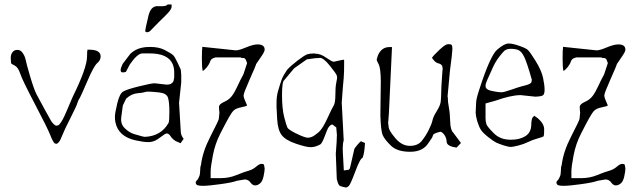

<svg xmlns="http://www.w3.org/2000/svg" viewBox="-20 -637 2830 854"><path d="M377 -416Q427.7 -416 427.7 -385.7Q427.7 -369.1 412.6 -356.4Q397.5 -343.8 368.2 -275.4Q338.9 -207 333 -198.2Q327.1 -189.5 323.7 -177.2Q320.3 -165 293 -111.3Q265.6 -57.6 256.8 -34.7Q248 -11.7 241.7 -4.9Q235.4 2 232.9 2.4Q230.5 2.9 223.6 1Q215.8 -4.9 203.6 -36.1Q191.4 -67.4 135.7 -173.3Q80.1 -279.3 70.3 -308.6Q60.5 -337.9 45.9 -345.2Q31.2 -352.5 29.3 -355.5Q28.3 -361.3 27.8 -377.4Q27.3 -393.6 35.2 -404.3Q43 -415 56.6 -415Q70.3 -415 78.1 -405.3Q90.8 -388.7 94.2 -370.6Q97.7 -352.5 114.3 -296.4Q130.9 -240.2 142.6 -217.3Q154.3 -194.3 178.2 -151.4Q202.1 -108.4 206.5 -100.6Q210.9 -92.8 218.3 -85.4Q225.6 -78.1 230.5 -78.1Q235.4 -78.1 238.8 -79.6Q242.2 -81.1 245.6 -85.4Q249 -89.8 252 -94.2Q254.9 -98.6 259.3 -106.4Q263.7 -114.3 266.6 -121.1Q269.5 -127.9 274.9 -139.6Q280.3 -151.4 283.7 -160.2Q287.1 -168.9 293.5 -183.6Q299.8 -198.2 304.7 -209Q367.2 -335.9 367.2 -386.7Q367.2 -407.2 369.1 -416Z M647.5 -499Q641.6 -493.7 633.8 -493.7Q626 -493.7 626 -500.5Q627.9 -515.1 637.7 -555.2Q643.6 -586.9 655.3 -599.1Q666 -609.4 678.2 -609.6Q690.4 -609.9 696.3 -609.4Q702.1 -608.9 704.1 -609.4Q706.1 -609.9 710 -610.1Q713.9 -610.4 715.8 -611.1Q717.8 -611.8 720.7 -613Q723.6 -614.3 725.6 -617.2H743.2V-606.9Q743.2 -593.8 716.3 -568.1Q689.5 -542.5 647.5 -499ZM525.4 -352.5Q525.4 -352.5 559.6 -397.5Q587.9 -424.8 632.8 -427.7Q640.6 -428.2 647.9 -428.2Q686.5 -428.2 711.9 -415Q742.2 -399.4 750 -391.6Q757.8 -383.8 770 -357.9Q782.2 -332 784.2 -327.1Q784.2 -322.3 786.1 -304.7V-270.5L776.4 -179.7L784.2 -49.8Q785.2 -34.2 796.9 -19.5L783.2 0L760.7 -9.8Q746.1 -19.5 739.3 -30.3Q732.4 -41 724.6 -43H718.8Q712.9 -41 707 -36.1Q701.2 -31.2 681.6 -18.1Q662.1 -4.9 640.1 -4.9Q618.2 -4.9 583 -12.7Q505.9 -29.8 493.2 -93.8Q491.2 -103.5 491.2 -118.7Q491.2 -133.8 501.5 -176.8Q511.7 -219.7 527.3 -229.5Q543 -239.3 598.1 -252.9Q653.3 -266.6 668 -266.6L719.7 -260.7H720.7Q736.3 -260.7 741.7 -265.1Q747.1 -269.5 748.5 -271Q750 -272.5 751 -274.9Q752 -277.3 752.4 -279.3Q752.9 -281.2 753.4 -284.7Q753.9 -288.1 754.4 -289.6Q754.9 -291 754.9 -294.9V-314.5Q754.9 -399.4 645.5 -399.4H613.3Q591.3 -399.4 557.6 -350.6L540 -317.4Q532.2 -314.9 526.9 -314.9Q516.6 -314.9 516.6 -324.7Q516.6 -334.5 525.4 -352.5ZM729.5 -89.8Q733.4 -96.7 733.4 -138.7Q733.4 -185.5 726.6 -204.1Q719.7 -222.7 686 -226.1Q652.3 -229.5 641.1 -229.5Q629.9 -229.5 623.5 -227.1Q617.2 -224.6 590.8 -222.2Q564.5 -219.7 541 -198.2L526.4 -168L519.5 -117.2Q518.6 -111.3 518.6 -106Q518.6 -82.5 534.2 -67.4Q554.7 -46.9 577.1 -40.5Q617.7 -28.3 624.5 -28.3H625Q696.3 -31.7 729.5 -89.8Z M1073.2 -372.1Q1068.4 -378.9 1063.5 -378.9H1055.7L1049.8 -381.8H938.5L936.5 -380.9Q918.9 -377 915 -364.3Q911.1 -351.6 900.4 -338.4Q889.6 -325.2 881.8 -321.3Q877.9 -335 877.9 -375Q877.9 -415 879.9 -428.7L1028.3 -413.1H1030.3Q1043 -413.1 1074.7 -426.3Q1106.4 -439.5 1126 -439.5Q1157.2 -439.5 1157.2 -416Q1157.2 -407.2 1141.6 -384.8L1118.2 -350.6H1119.1Q1118.2 -345.7 1090.8 -284.2Q1063.5 -222.7 1063.5 -212.9Q1063.5 -203.1 1070.3 -188.5Q1077.1 -173.8 1079.1 -168Q1075.2 -164.1 1052.7 -159.7Q1030.3 -155.3 1020.5 -146.5Q1010.7 -137.7 997.1 -113.3Q983.4 -88.9 960 -43Q936.5 2.9 926.8 54.2Q917 105.5 917 125V155.3H961.9Q999 155.3 1032.2 141.6Q1065.4 127.9 1085 122.6Q1104.5 117.2 1119.1 104.5Q1133.8 91.8 1142.6 91.8Q1151.4 91.8 1154.3 95.7L1157.2 112.3Q1157.2 124 1152.3 147Q1147.5 169.9 1136.7 178.7Q1126 187.5 1116.2 187.5H1112.3Q1102.5 186.5 1093.8 174.3Q1085 162.1 1069.3 161.1L1034.2 167Q1013.7 174.8 960.4 182.1Q907.2 189.5 883.8 189.5Q860.4 189.5 854.5 184.6Q850.6 180.7 850.6 175.3Q850.6 169.9 853.5 167.5Q856.4 165 858.4 162.6Q860.4 160.2 862.3 155.8Q864.3 151.4 866.2 147.5Q868.2 143.6 869.1 136.7Q870.1 128.9 870.1 125Q870.1 105.5 874 96.7Q880.9 38.1 915.5 -29.3Q950.2 -96.7 953.1 -107.4L956.1 -136.7Q954.1 -148.4 954.1 -161.1Q954.1 -173.8 976.6 -183.6Q999 -193.4 1011.7 -210.4Q1024.4 -227.5 1037.1 -255.4Q1049.8 -283.2 1056.6 -294.9Q1063.5 -306.6 1065.4 -314.5L1079.1 -356.4Z M1475.6 -70.3 1459 -83Q1452.1 -83 1446.8 -77.1Q1441.4 -71.3 1438.5 -65.9Q1435.5 -60.5 1424.3 -30.8Q1413.1 -1 1405.3 4.9Q1382.8 17.6 1362.3 17.6Q1362.3 17.6 1361.3 17.6Q1341.8 17.6 1295.9 2Q1250 -13.7 1232.9 -36.1Q1215.8 -58.6 1212.9 -105.5Q1210 -152.3 1210 -160.2Q1210 -167 1210 -173.8V-180.7Q1210 -209 1216.8 -232.4Q1226.6 -265.6 1232.9 -283.2Q1239.3 -300.8 1256.8 -326.2Q1273.4 -344.7 1304.2 -368.2Q1335 -391.6 1346.7 -395.5Q1357.4 -398.9 1377 -399.4Q1379.9 -398.4 1381.8 -398.4Q1405.3 -398.4 1430.2 -380.9Q1455.1 -363.3 1463.9 -362.3L1504.9 -371.1L1505.9 -372.1L1507.8 -371.1Q1510.3 -370.1 1510.7 -368.7Q1510.7 -367.2 1510.7 -354.5Q1510.7 -341.8 1510.3 -318.4Q1509.8 -294.9 1504.9 -247.1L1500 -180.7Q1501 -164.1 1504.4 -97.2Q1507.8 -30.3 1508.8 -12.7Q1504.4 1 1504.4 23.9Q1504.4 31.7 1504.9 40L1509.3 121.1L1530.8 118.2Q1534.7 115.2 1536.1 111.8Q1538.1 104 1538.6 102.5L1555.7 27.3Q1556.6 22.5 1568.4 8.8Q1580.1 -4.9 1585 -8.8L1603.5 -1L1601.6 22.5Q1599.1 49.3 1592.8 64.5V65.4Q1583 65.4 1560.8 124.5Q1538.6 183.6 1531.7 189.9Q1524.9 196.3 1521 196.3Q1520 196.3 1520 197.3Q1516.1 196.8 1506.3 194.3Q1494.6 191.4 1491.2 189.5Q1487.8 187.5 1484.9 181.2Q1481.9 174.8 1478 159.2L1473.6 46.9Q1478.5 -13.7 1478.5 -37.1Q1478.5 -44.9 1477.5 -48.8Q1475.6 -63.5 1475.6 -70.3ZM1398.4 -49.8Q1416 -66.4 1436 -110.4Q1456.1 -154.3 1463.9 -167Q1471.7 -179.7 1471.7 -214.8Q1471.7 -250 1475.6 -268.3Q1479.5 -286.6 1479.5 -290Q1479.5 -297.9 1476.6 -304.7Q1473.6 -311.5 1446.3 -345.7Q1418.9 -379.9 1401.4 -379.9L1400.4 -378.9Q1382.8 -378.9 1365.7 -376Q1348.6 -373 1344.7 -373L1288.1 -333L1244.1 -280.3Q1234.4 -273.4 1234.4 -213.9Q1234.4 -154.3 1244.1 -116.2Q1253.9 -78.1 1258.3 -69.8Q1262.2 -61 1293.9 -44.9Q1322.8 -30.3 1341.8 -25.4Q1345.7 -24.4 1349.6 -24.4Q1357.9 -24.4 1367.2 -28.3Q1378.9 -33.2 1398.4 -49.8Z M1943.4 -49.8Q1942.4 -50.8 1940.4 -50.8Q1935.5 -50.8 1923.8 -46.9Q1908.2 -42 1906.2 -36.1Q1904.3 -29.3 1902.3 -25.4L1885.7 -1Q1861.3 38.1 1804.2 38.1Q1747.1 38.1 1719.2 11.2Q1691.4 -15.6 1682.6 -35.2Q1673.8 -54.7 1671.9 -124L1673.8 -276.4Q1672.9 -335 1664.6 -350.6Q1656.2 -366.2 1655.3 -371.1Q1656.2 -376 1660.2 -388.7Q1675.8 -427.7 1712.9 -427.7H1723.6L1710 -136.7L1707 -95.7L1706.1 -93.8L1709 -69.3Q1711.9 -53.7 1739.3 -21.5Q1767.6 11.7 1802.7 11.7H1803.7Q1837.9 11.7 1855.5 -9.8Q1873 -31.2 1886.7 -58.6Q1900.4 -85.9 1903.8 -102.1Q1907.2 -118.2 1921.9 -141.6Q1936.5 -165 1939.5 -180.2Q1942.4 -195.3 1943.4 -254.9L1948.2 -326.2L1949.2 -329.1L1947.3 -341.8V-343.8L1946.3 -344.7Q1941.4 -352.5 1930.7 -355Q1919.9 -357.4 1911.6 -366.7Q1903.3 -376 1901.4 -379.9Q1907.2 -389.6 1934.1 -415Q1960.9 -440.4 1972.7 -440.4Q1984.4 -441.4 1988.3 -437.5Q1992.2 -433.6 1992.2 -419.9Q1992.2 -419.9 1992.2 -418.9Q1992.2 -403.3 1981.4 -323.2L1970.7 -208L1971.7 -205.1Q1971.7 -183.6 1976.6 -158.7Q1981.4 -133.8 1982.4 -96.2Q1983.4 -58.6 1996.1 -46.9L2030.3 -1L2010.7 19.5L1995.1 16.6Q1967.8 9.8 1966.8 -5.9Q1964.8 -35.2 1943.4 -49.8Z M2139.6 -112.3Q2139.6 -95.7 2143.6 -84.5Q2147.5 -73.2 2176.3 -44.4Q2205.1 -15.6 2250 -15.6H2254.9Q2291 -15.6 2316.4 -31.2Q2341.8 -46.9 2342.8 -79.1Q2343.8 -111.3 2350.6 -116.2L2356.4 -122.1L2373 -110.4Q2400.4 -85.9 2400.4 -62Q2400.4 -38.1 2398.4 -31.2Q2393.6 -27.3 2370.6 -21Q2347.7 -14.6 2329.1 -5.4Q2310.5 3.9 2285.6 10.3Q2260.7 16.6 2251.5 16.6Q2242.2 16.6 2220.7 9.8Q2199.2 2.9 2187 -2.9Q2174.8 -8.8 2150.9 -27.8Q2127 -46.9 2118.7 -60.1Q2110.4 -73.2 2102.5 -98.6Q2095.7 -124 2095.7 -135.7L2097.7 -179.7Q2097.7 -196.3 2112.3 -240.2Q2161.1 -391.6 2192.4 -417Q2223.6 -443.4 2241.2 -443.4Q2242.2 -443.4 2243.2 -443.4Q2260.7 -443.4 2288.1 -433.6Q2317.4 -423.8 2327.1 -415.5Q2336.9 -407.2 2362.8 -365.2Q2388.7 -323.2 2395.5 -290.5Q2402.3 -257.8 2402.3 -238.3Q2402.3 -218.8 2395.5 -213.4Q2388.7 -208 2361.3 -207L2295.9 -213.9H2294.9Q2253.9 -213.9 2181.6 -188.5L2139.6 -176.8ZM2344.7 -285.2Q2323.2 -361.3 2311 -385.3Q2298.8 -409.2 2285.2 -414.6Q2271.5 -419.9 2250.5 -419.9Q2229.5 -419.9 2217.8 -405.3L2216.8 -404.3Q2187.5 -371.1 2173.8 -340.3Q2160.2 -309.6 2155.3 -299.3Q2150.4 -289.1 2148.4 -284.2Q2146.5 -279.3 2144 -273.4Q2141.6 -267.6 2140.6 -263.7Q2139.6 -259.8 2139.6 -255.9Q2139.6 -252 2140.6 -248.5Q2141.6 -245.1 2144.5 -242.7Q2147.5 -240.2 2149.4 -238.8Q2151.4 -237.3 2155.8 -235.8Q2160.2 -234.4 2162.1 -233.9Q2164.1 -233.4 2168.5 -232.4Q2172.9 -231.4 2186.5 -229Q2200.2 -226.6 2210.9 -226.6Q2221.7 -226.6 2254.9 -238.3Q2288.1 -250 2301.8 -253.4Q2315.4 -256.8 2320.8 -258.3Q2326.2 -259.8 2329.6 -261.2Q2333 -262.7 2337.4 -265.1Q2341.8 -267.6 2343.8 -271.5L2345.7 -283.2Z M2677.7 -372.1Q2672.9 -378.9 2668 -378.9H2660.2L2654.3 -381.8H2543L2541 -380.9Q2523.4 -377 2519.5 -364.3Q2515.6 -351.6 2504.9 -338.4Q2494.1 -325.2 2486.3 -321.3Q2482.4 -335 2482.4 -375Q2482.4 -415 2484.4 -428.7L2632.8 -413.1H2634.8Q2647.5 -413.1 2679.2 -426.3Q2710.9 -439.5 2730.5 -439.5Q2761.7 -439.5 2761.7 -416Q2761.7 -407.2 2746.1 -384.8L2722.7 -350.6H2723.6Q2722.7 -345.7 2695.3 -284.2Q2668 -222.7 2668 -212.9Q2668 -203.1 2674.8 -188.5Q2681.6 -173.8 2683.6 -168Q2679.7 -164.1 2657.2 -159.7Q2634.8 -155.3 2625 -146.5Q2615.2 -137.7 2601.6 -113.3Q2587.9 -88.9 2564.5 -43Q2541 2.9 2531.2 54.2Q2521.5 105.5 2521.5 125V155.3H2566.4Q2603.5 155.3 2636.7 141.6Q2669.9 127.9 2689.5 122.6Q2709 117.2 2723.6 104.5Q2738.3 91.8 2747.1 91.8Q2755.9 91.8 2758.8 95.7L2761.7 112.3Q2761.7 124 2756.8 147Q2752 169.9 2741.2 178.7Q2730.5 187.5 2720.7 187.5H2716.8Q2707 186.5 2698.2 174.3Q2689.5 162.1 2673.8 161.1L2638.7 167Q2618.2 174.8 2564.9 182.1Q2511.7 189.5 2488.3 189.5Q2464.8 189.5 2459 184.6Q2455.1 180.7 2455.1 175.3Q2455.1 169.9 2458 167.5Q2460.9 165 2462.9 162.6Q2464.8 160.2 2466.8 155.8Q2468.8 151.4 2470.7 147.5Q2472.7 143.6 2473.6 136.7Q2474.6 128.9 2474.6 125Q2474.6 105.5 2478.5 96.7Q2485.4 38.1 2520 -29.3Q2554.7 -96.7 2557.6 -107.4L2560.5 -136.7Q2558.6 -148.4 2558.6 -161.1Q2558.6 -173.8 2581.1 -183.6Q2603.5 -193.4 2616.2 -210.4Q2628.9 -227.5 2641.6 -255.4Q2654.3 -283.2 2661.1 -294.9Q2668 -306.6 2669.9 -314.5L2683.6 -356.4Z"/></svg>

Font: Drukaatie burti
Style: Thin
Weight: 100
Version: Version 0.14